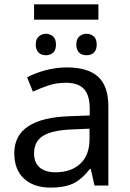

<svg xmlns="http://www.w3.org/2000/svg" viewBox="-20 -856 601 886"><path d="M234.9 -61Q308.6 -61 350.8 -100.8Q393.1 -140.6 393.1 -213.9V-262.2L314 -258.8Q221.7 -255.4 179.4 -229.5Q137.2 -203.6 137.2 -147.9Q137.2 -106 162.8 -83.5Q188.5 -61 234.9 -61ZM416 0 398.9 -76.2H395Q355 -25.9 315.2 -8.1Q275.4 9.8 214.8 9.8Q135.7 9.8 90.8 -31.7Q45.9 -73.2 45.9 -148.9Q45.9 -312 303.2 -319.8L394 -323.2V-355Q394 -416 367.7 -445.1Q341.3 -474.1 283.2 -474.1Q240.7 -474.1 202.9 -461.4Q165 -448.7 131.8 -433.1L105 -499Q145.5 -520.5 193.4 -532.7Q241.2 -544.9 288.1 -544.9Q385.3 -544.9 432.6 -502Q480 -459 480 -365.2V0ZM137.2 -835.9H434.1V-765.1H137.2ZM191.9 -601.1Q169.4 -601.1 157.2 -614.3Q145 -627.4 145 -649.9Q145 -675.8 159.2 -688Q173.3 -700.2 191.9 -700.2Q210.9 -700.2 224.6 -688Q238.3 -675.8 238.3 -649.9Q238.3 -624 224.6 -612.5Q210.9 -601.1 191.9 -601.1ZM426.3 -649.9Q426.3 -626.5 413.8 -613.8Q401.4 -601.1 378.9 -601.1Q356.4 -601.1 344.2 -614.3Q332 -627.4 332 -649.9Q332 -675.8 346.2 -688Q360.4 -700.2 378.9 -700.2Q398.9 -700.2 412.6 -688Q426.3 -675.8 426.3 -649.9Z"/></svg>

Font: NotoSans
Style: Regular
Weight: 400
Designer: Monotype Design team
Foundry: Monotype Imaging Inc.
Version: Version 1.04; ttfautohint (v1.4.1)